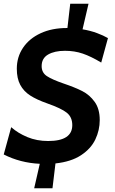

<svg xmlns="http://www.w3.org/2000/svg" viewBox="-30 -864 618 1028"><path d="M193 -510Q193 -475 221 -456.5Q249 -438 310 -417Q372 -396 411 -376Q450 -356 477 -318.5Q504 -281 504 -221Q504 -167 480.5 -117.5Q457 -68 404 -33Q351 2 267 11L251 144H153L183 13Q78 8 -10 -37L30 -183Q66 -151 116.5 -130Q167 -109 228 -109Q357 -109 357 -194Q357 -237 327.5 -260.5Q298 -284 224 -310Q167 -330 132 -352.5Q97 -375 78.5 -409.5Q60 -444 60 -496Q60 -559 93.5 -608.5Q127 -658 187.5 -686Q248 -714 328 -714H331L346 -844H444L412 -707Q454 -700 489 -687Q524 -674 548 -660L512 -529Q457 -562 413 -577Q369 -592 318 -592Q262 -592 227.5 -572Q193 -552 193 -510Z"/></svg>

Font: Cabin
Style: Bold Italic
Weight: 700
Italic angle: -7°
Designer: Pablo Impallari
Foundry: Pablo Impallari. http://www.impallari.com Igino Marini. http://www.ikern.com
Version: Version 2.200